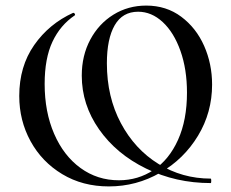

<svg xmlns="http://www.w3.org/2000/svg" viewBox="-20 -656 829 688"><path d="M49 -312Q49 -418 102.5 -494.5Q156 -571 242 -610H243Q246 -610 248 -606.5Q250 -603 248 -601Q196 -566 168 -506.5Q140 -447 140 -355Q140 -255 174 -176.5Q208 -98 268.5 -54Q329 -10 406 -10Q475 -10 530.5 -47Q586 -84 618 -155Q650 -226 650 -324Q650 -408 626.5 -474Q603 -540 563 -577Q523 -614 475 -614Q419 -614 391 -565.5Q363 -517 363 -429Q363 -309 413 -215Q463 -121 548 -68.5Q633 -16 735 -16Q737 -16 737 -8Q737 0 735 0Q610 0 503.5 -52Q397 -104 335 -192.5Q273 -281 273 -385Q273 -457 303.5 -514Q334 -571 386.5 -603.5Q439 -636 504 -636Q576 -636 629.5 -596Q683 -556 711.5 -491.5Q740 -427 740 -353Q740 -253 689.5 -169.5Q639 -86 554 -37Q469 12 370 12Q276 12 203 -32Q130 -76 89.5 -150Q49 -224 49 -312Z"/></svg>

Font: Cormorant Garamond Medium
Style: Regular
Weight: 500
Designer: Christian Thalmann (Catharsis Fonts)
Foundry: Catharsis Fonts
Version: Version 4.000